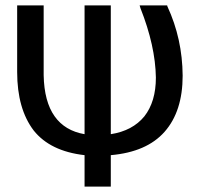

<svg xmlns="http://www.w3.org/2000/svg" viewBox="-20 -570 737 715"><path d="M294.9 -549.8H392.6V-70.3Q473.6 -83 517.6 -136.7Q560.5 -191.4 560.5 -281.2Q558.6 -399.4 502.9 -540L500 -549.8H602.5L603.5 -545.9Q659.2 -425.8 660.2 -288.1Q660.2 -155.3 592.8 -79.1Q526.4 -3.9 392.6 7.8V125H294.9V7.8Q167 -6.8 105.5 -84Q43.9 -165 43.9 -301.8V-549.8H142.6V-290Q144.5 -191.4 183.6 -136.7Q221.7 -83 294.9 -70.3Z"/></svg>

Font: RobotoJAA
Style: Medium
Weight: 500
Version: Version 2.05; 2016-11-05